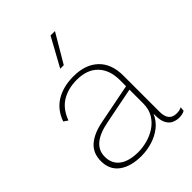

<svg xmlns="http://www.w3.org/2000/svg" viewBox="-214 -839 955 955"><g transform="rotate(-45 263.0 -362.0)"><path d="M403 -334Q403 -404 364 -445Q325 -486 252 -486Q191 -486 146.5 -459Q102 -432 80 -372L58 -387Q80 -449 130.5 -479.5Q181 -510 253 -510Q336 -510 383.5 -465Q431 -420 431 -337V-82Q431 -16 486 -16Q508 -16 521 -24L519 -1Q503 8 480 8Q462 8 444 0.5Q426 -7 414.5 -27.5Q403 -48 403 -86V-97Q387 -60 357 -36.5Q327 -13 288.5 -1.5Q250 10 212 10Q138 10 94.5 -22Q51 -54 51 -115Q51 -171 88.5 -203.5Q126 -236 195 -249L403 -290ZM80 -117Q80 -68 115 -41.5Q150 -15 216 -15Q245 -15 277.5 -23.5Q310 -32 338.5 -50.5Q367 -69 385 -98.5Q403 -128 403 -169V-266L211 -228Q80 -203 80 -117ZM316 -734H347L258 -583H233Z"/></g></svg>

Font: Work Sans ExtraLight
Style: Regular
Weight: 200
Designer: Wei Huang
Foundry: Wei Huang
Version: Version 2.010; ttfautohint (v1.8.3)